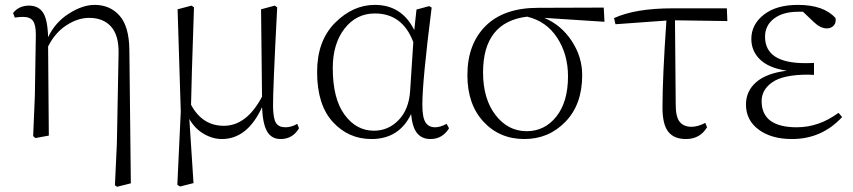

<svg xmlns="http://www.w3.org/2000/svg" viewBox="-20 -541 3404 766"><path d="M496.1 -341.8 502 190.4 447.3 204.1 438.5 198.2 446.3 31.2 453.1 -330.1Q454.1 -400.4 422.9 -435.1Q391.6 -469.7 335.9 -469.7Q290 -469.7 244.6 -439.9Q199.2 -410.2 171.9 -355.5L174.8 0L121.1 9.8L112.3 2L119.1 -160.2L123 -403.3Q123 -442.4 111.3 -458Q99.6 -473.6 72.3 -473.6Q53.7 -473.6 39.1 -470.7L32.2 -489.3Q55.7 -518.6 95.7 -518.6Q132.8 -518.6 151.4 -491.2Q169.9 -463.9 171.9 -392.6Q200.2 -452.1 254.9 -486.8Q309.6 -521.5 357.4 -521.5Q418.9 -521.5 457 -478.5Q495.1 -435.5 496.1 -341.8Z M1166 -46.9 1172.9 -29.3Q1147.5 13.7 1099.6 13.7Q1063.5 13.7 1045.9 -16.1Q1028.3 -45.9 1025.4 -113.3Q966.8 13.7 865.2 13.7Q828.1 13.7 792.5 -7.3Q756.8 -28.3 735.4 -66.4L752 189.5L698.2 203.1L687.5 196.3L701.2 -95.7L688.5 -503.9L744.1 -518.6L753.9 -511.7Q743.2 -197.3 742.2 -123Q787.1 -39.1 873 -39.1Q963.9 -39.1 1025.4 -155.3L1021.5 -503.9L1076.2 -518.6L1085.9 -511.7Q1068.4 -176.8 1069.3 -114.3Q1070.3 -66.4 1081.5 -49.8Q1092.8 -33.2 1119.1 -33.2Q1142.6 -33.2 1166 -46.9Z M1616.2 -177.7 1628.9 -373Q1585.9 -487.3 1475.6 -487.3Q1401.4 -487.3 1354.5 -426.8Q1307.6 -366.2 1307.6 -269.5Q1307.6 -147.5 1354.5 -83.5Q1401.4 -19.5 1471.7 -19.5Q1529.3 -19.5 1570.3 -62Q1611.3 -104.5 1616.2 -177.7ZM1761.7 -46.9 1771.5 -29.3Q1745.1 13.7 1697.3 13.7Q1663.1 13.7 1644 -9.8Q1625 -33.2 1620.1 -85.9Q1572.3 13.7 1461.9 13.7Q1370.1 13.7 1307.6 -54.7Q1245.1 -123 1245.1 -253.9Q1245.1 -377.9 1316.4 -449.7Q1387.7 -521.5 1475.6 -521.5Q1583 -521.5 1632.8 -420.9L1641.6 -502.9L1692.4 -516.6L1702.1 -510.7Q1665 -217.8 1665 -124Q1665 -72.3 1677.7 -52.7Q1690.4 -33.2 1715.8 -33.2Q1736.3 -33.2 1761.7 -46.9Z M2081.1 -17.6Q2153.3 -17.6 2199.7 -76.2Q2246.1 -134.8 2246.1 -236.3Q2246.1 -324.2 2203.1 -390.1Q2160.2 -456.1 2083 -474.6Q1907.2 -453.1 1907.2 -252Q1907.2 -146.5 1957 -82Q2006.8 -17.6 2081.1 -17.6ZM2391.6 -454.1 2151.4 -469.7Q2218.8 -441.4 2260.7 -377.9Q2302.7 -314.5 2302.7 -241.2Q2302.7 -124 2235.8 -55.2Q2168.9 13.7 2072.3 13.7Q1972.7 13.7 1908.7 -55.7Q1844.7 -125 1844.7 -241.2Q1844.7 -365.2 1917.5 -437.5Q1990.2 -509.8 2127 -509.8L2388.7 -510.7Z M2672.9 -460 2675.8 -124Q2675.8 -74.2 2691.9 -54.7Q2708 -35.2 2738.3 -35.2Q2764.6 -35.2 2793.9 -50.8L2800.8 -33.2Q2772.5 13.7 2716.8 13.7Q2668.9 13.7 2646 -15.6Q2623 -44.9 2623 -112.3Q2623 -232.4 2638.7 -459L2435.5 -444.3L2429.7 -468.8Q2514.6 -507.8 2664.1 -507.8H2879.9L2881.8 -457Z M3325.2 -90.8 3339.8 -74.2Q3258.8 13.7 3139.6 13.7Q3057.6 13.7 3006.8 -23.9Q2956.1 -61.5 2956.1 -124Q2956.1 -177.7 2997.1 -213.4Q3038.1 -249 3119.1 -258.8Q3047.9 -269.5 3012.7 -303.2Q2977.5 -336.9 2977.5 -385.7Q2977.5 -443.4 3027.3 -482.4Q3077.1 -521.5 3163.1 -521.5Q3266.6 -521.5 3313.5 -468.8Q3316.4 -450.2 3306.2 -439Q3295.9 -427.7 3278.3 -427.7Q3252.9 -427.7 3225.6 -454.1L3183.6 -494.1H3164.1Q3103.5 -494.1 3067.9 -466.8Q3032.2 -439.5 3032.2 -394.5Q3032.2 -289.1 3192.4 -289.1Q3217.8 -289.1 3227.5 -290V-242.2Q3217.8 -243.2 3204.1 -243.2Q3105.5 -243.2 3062 -213.4Q3018.6 -183.6 3018.6 -137.7Q3018.6 -33.2 3159.2 -33.2Q3247.1 -33.2 3325.2 -90.8Z"/></svg>

Font: GenYoMin TW TTF ExtraLight
Style: Regular
Weight: 250
Version: Version 1.300